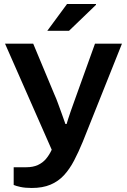

<svg xmlns="http://www.w3.org/2000/svg" viewBox="-20 -744 631 954"><path d="M138 190Q105 190 82 185Q59 180 48 175V87H110Q144 87 168 76Q192 65 208.5 45.5Q225 26 237 0L5 -527H145L251 -273Q259 -256 268.5 -229.5Q278 -203 288 -176Q298 -149 305 -128H311Q313 -135 318.5 -152.5Q324 -170 331.5 -191.5Q339 -213 347 -235Q355 -257 361 -274L452 -527H586L391 -39Q370 12 348 54Q326 96 298 126.5Q270 157 231 173.5Q192 190 138 190ZM215 -591 313 -724H457V-720L323 -591Z"/></svg>

Font: Archivo SemiExpanded SemiBold
Style: Regular
Weight: 600
Width: 6
Designer: Hector Gatti
Foundry: Omnibus-Type
Version: Version 2.001